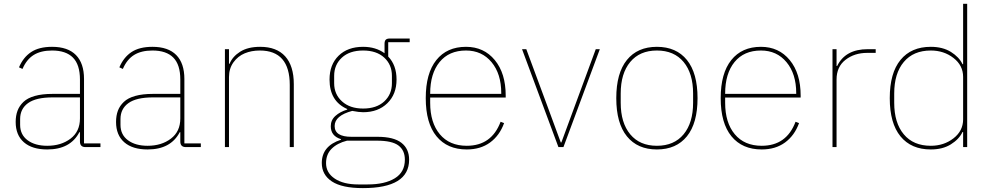

<svg xmlns="http://www.w3.org/2000/svg" viewBox="-20 -760 5122 992"><path d="M224.1 12.2Q146 12.2 103.5 -24.9Q61 -62 61 -129.9Q61 -162.6 70.6 -188Q80.1 -213.4 101.3 -233.6Q122.6 -253.9 160.4 -264.4Q198.2 -274.9 251 -274.9H393.1V-349.1Q393.1 -425.8 356.9 -462.4Q320.8 -499 249 -499Q191.4 -499 154.3 -476.1Q117.2 -453.1 96.2 -403.8L78.1 -412.1Q100.1 -463.9 140.9 -491Q181.6 -518.1 249 -518.1Q330.6 -518.1 372.3 -475.6Q414.1 -433.1 414.1 -352.1V-19H499V0H421.9Q393.1 0 393.1 -28.8V-77.1H390.1Q343.8 12.2 224.1 12.2ZM224.1 -6.8Q295.9 -6.8 344.5 -43.7Q393.1 -80.6 393.1 -147.9V-256.8H252Q166 -256.8 125 -227.3Q84 -197.8 84 -145V-115.2Q84 -64 122.6 -35.4Q161.1 -6.8 224.1 -6.8Z M742.7 12.2Q664.6 12.2 622.1 -24.9Q579.6 -62 579.6 -129.9Q579.6 -162.6 589.1 -188Q598.6 -213.4 619.9 -233.6Q641.1 -253.9 679 -264.4Q716.8 -274.9 769.5 -274.9H911.6V-349.1Q911.6 -425.8 875.5 -462.4Q839.4 -499 767.6 -499Q710 -499 672.9 -476.1Q635.7 -453.1 614.7 -403.8L596.7 -412.1Q618.7 -463.9 659.4 -491Q700.2 -518.1 767.6 -518.1Q849.1 -518.1 890.9 -475.6Q932.6 -433.1 932.6 -352.1V-19H1017.6V0H940.4Q911.6 0 911.6 -28.8V-77.1H908.7Q862.3 12.2 742.7 12.2ZM742.7 -6.8Q814.5 -6.8 863 -43.7Q911.6 -80.6 911.6 -147.9V-256.8H770.5Q684.6 -256.8 643.6 -227.3Q602.5 -197.8 602.5 -145V-115.2Q602.5 -64 641.1 -35.4Q679.7 -6.8 742.7 -6.8Z M1142.1 0V-505.9H1163.1V-430.2H1166Q1181.2 -467.8 1220.9 -492.9Q1260.7 -518.1 1324.2 -518.1Q1409.2 -518.1 1453.6 -468.8Q1498 -419.4 1498 -325.2V0H1477.1V-320.8Q1477.1 -499 1322.3 -499Q1279.3 -499 1244.1 -484.4Q1209 -469.7 1186 -437.7Q1163.1 -405.8 1163.1 -361.8V0Z M1855 211.9Q1747.1 211.9 1694.8 177.5Q1642.6 143.1 1642.6 82Q1642.6 -5.9 1741.7 -38.1V-41Q1689 -57.1 1689 -107.9Q1689 -139.6 1712.9 -161.1Q1736.8 -182.6 1773.9 -193.8V-196.8Q1682.6 -236.8 1682.6 -349.1Q1682.6 -426.3 1729.5 -472.2Q1776.4 -518.1 1856 -518.1Q1921.4 -518.1 1966.8 -484.9V-534.2Q1966.8 -548.3 1973.1 -554.7Q1979.5 -561 1993.7 -561H2096.7V-542H1985.8V-467.8Q2028.8 -423.3 2028.8 -349.1Q2028.8 -272.9 1981.2 -226.6Q1933.6 -180.2 1856 -180.2Q1835 -180.2 1799.8 -187Q1709 -162.6 1709 -108.9Q1709 -53.2 1795.9 -53.2H1930.7Q2014.2 -53.2 2054 -22.2Q2093.8 8.8 2093.8 64.9Q2093.8 211.9 1855 211.9ZM1856 -199.2Q1925.3 -199.2 1965.1 -235.8Q2004.9 -272.5 2004.9 -330.1V-368.2Q2004.9 -425.8 1965.1 -462.4Q1925.3 -499 1856 -499Q1786.1 -499 1746.3 -462.2Q1706.5 -425.3 1706.5 -368.2V-330.1Q1706.5 -272.9 1747.1 -236.1Q1787.6 -199.2 1856 -199.2ZM1830.6 192.9H1879.9Q1968.3 192.9 2020 161.1Q2071.8 129.4 2071.8 64.9Q2071.8 16.6 2038.6 -8.3Q2005.4 -33.2 1927.7 -33.2H1772.9Q1722.7 -20.5 1693.6 8.3Q1664.6 37.1 1664.6 83Q1664.6 132.8 1709.5 162.8Q1754.4 192.9 1830.6 192.9Z M2391.6 12.2Q2291 12.2 2235.4 -55.7Q2179.7 -123.5 2179.7 -252.9Q2179.7 -381.3 2234.4 -449.7Q2289.1 -518.1 2387.7 -518.1Q2480 -518.1 2536.4 -449.7Q2592.8 -381.3 2592.8 -266.1V-255.9H2202.6V-229Q2202.6 -126 2252.4 -66.4Q2302.2 -6.8 2391.6 -6.8Q2520 -6.8 2566.4 -130.9L2584.5 -124Q2561.5 -60.1 2512.2 -23.9Q2462.9 12.2 2391.6 12.2ZM2202.6 -274.9H2569.8V-278.8Q2569.8 -378.4 2519.8 -438.7Q2469.7 -499 2387.7 -499Q2299.8 -499 2251.2 -439.5Q2202.6 -379.9 2202.6 -276.9Z M2865.2 0 2677.2 -505.9H2699.2L2802.2 -228L2877.4 -23.9H2880.4L2955.6 -228L3058.1 -505.9H3079.1L2891.1 0Z M3529.1 -55.7Q3474.1 12.2 3374 12.2Q3273.9 12.2 3219 -55.7Q3164.1 -123.5 3164.1 -252.9Q3164.1 -382.3 3219 -450.2Q3273.9 -518.1 3374 -518.1Q3474.1 -518.1 3529.1 -450.2Q3584 -382.3 3584 -252.9Q3584 -123.5 3529.1 -55.7ZM3561 -229V-276.9Q3561 -380.4 3512 -439.7Q3462.9 -499 3374 -499Q3285.2 -499 3236.1 -439.7Q3187 -380.4 3187 -276.9V-229Q3187 -125.5 3236.1 -66.2Q3285.2 -6.8 3374 -6.8Q3462.9 -6.8 3512 -66.2Q3561 -125.5 3561 -229Z M3915.5 12.2Q3814.9 12.2 3759.3 -55.7Q3703.6 -123.5 3703.6 -252.9Q3703.6 -381.3 3758.3 -449.7Q3813 -518.1 3911.6 -518.1Q4003.9 -518.1 4060.3 -449.7Q4116.7 -381.3 4116.7 -266.1V-255.9H3726.6V-229Q3726.6 -126 3776.4 -66.4Q3826.2 -6.8 3915.5 -6.8Q4043.9 -6.8 4090.3 -130.9L4108.4 -124Q4085.4 -60.1 4036.1 -23.9Q3986.8 12.2 3915.5 12.2ZM3726.6 -274.9H4093.8V-278.8Q4093.8 -378.4 4043.7 -438.7Q3993.7 -499 3911.6 -499Q3823.7 -499 3775.1 -439.5Q3726.6 -379.9 3726.6 -276.9Z M4281.2 0V-505.9H4302.2V-418.9H4305.2Q4347.7 -505.9 4463.4 -505.9H4504.4V-486.8H4460.4Q4394.5 -486.8 4348.4 -450.9Q4302.2 -415 4302.2 -349.1V0Z M4789.1 12.2Q4688 12.2 4632.6 -55.4Q4577.1 -123 4577.1 -252.9Q4577.1 -382.8 4632.6 -450.4Q4688 -518.1 4789.1 -518.1Q4850.6 -518.1 4893.1 -491.7Q4935.5 -465.3 4953.1 -428.2H4956.1V-740.2H4977.1V0H4956.1V-78.1H4953.1Q4935.1 -40.5 4892.8 -14.2Q4850.6 12.2 4789.1 12.2ZM4789.1 -6.8Q4856.9 -6.8 4906.5 -45.4Q4956.1 -84 4956.1 -143.1V-362.8Q4956.1 -421.9 4906.5 -460.4Q4856.9 -499 4789.1 -499Q4699.2 -499 4649.7 -439.9Q4600.1 -380.9 4600.1 -276.9V-229Q4600.1 -125 4649.7 -65.9Q4699.2 -6.8 4789.1 -6.8Z"/></svg>

Font: Anuphan Thin
Style: Regular
Weight: 250
Designer: Mike Abbink, Paul van der Laan, Pieter van Rosmalen, Mint Tantisuwanna
Foundry: Bold Monday; Cadson Demak
Version: Version 3.002;hotconv 1.0.109;makeotfexe 2.5.65596